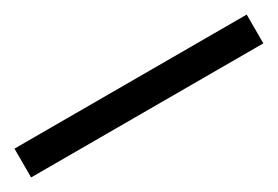

<svg xmlns="http://www.w3.org/2000/svg" viewBox="-9 -148 519 358"><g transform="rotate(-30 250.0 31.0)"><path d="M0 0V62H500V0Z"/></g></svg>

Font: ICO Headline
Style: Regular
Weight: 500
Designer: Julieta Ulanovsky
Foundry: Julieta Ulanovsky
Version: Version 7.200